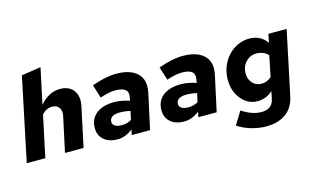

<svg xmlns="http://www.w3.org/2000/svg" viewBox="-108 -1052 2590 1587"><g transform="rotate(-15 1187.0 -259.0)"><path d="M6 0 155 -712 321 -737 256 -432Q293 -476 336.5 -499Q380 -522 429 -522Q481 -522 515.5 -498.5Q550 -475 563 -433.5Q576 -392 564 -337L492 0H333L397 -297Q407 -341 388 -369Q369 -397 328 -397Q304 -397 282.5 -387Q261 -377 240 -355L165 0Z M783 4Q710 4 667 -33.5Q624 -71 624 -135Q624 -187 649 -224Q674 -261 721 -281Q768 -301 833 -301Q866 -301 899.5 -294.5Q933 -288 964 -277L969 -302Q979 -348 954 -370Q929 -392 868 -392Q842 -392 810.5 -386Q779 -380 737 -366L701 -480Q762 -502 813.5 -512.5Q865 -523 911 -523Q993 -523 1046.5 -496.5Q1100 -470 1121 -421Q1142 -372 1127 -303L1061 0H904L914 -44Q877 -18 847 -7Q817 4 783 4ZM847 -100Q870 -100 890.5 -105.5Q911 -111 930 -122L946 -195Q927 -200 903 -203Q879 -206 854 -206Q813 -206 791 -191Q769 -176 769 -148Q769 -126 789.5 -113Q810 -100 847 -100Z M1353 4Q1280 4 1237 -33.5Q1194 -71 1194 -135Q1194 -187 1219 -224Q1244 -261 1291 -281Q1338 -301 1403 -301Q1436 -301 1469.5 -294.5Q1503 -288 1534 -277L1539 -302Q1549 -348 1524 -370Q1499 -392 1438 -392Q1412 -392 1380.5 -386Q1349 -380 1307 -366L1271 -480Q1332 -502 1383.5 -512.5Q1435 -523 1481 -523Q1563 -523 1616.5 -496.5Q1670 -470 1691 -421Q1712 -372 1697 -303L1631 0H1474L1484 -44Q1447 -18 1417 -7Q1387 4 1353 4ZM1417 -100Q1440 -100 1460.5 -105.5Q1481 -111 1500 -122L1516 -195Q1497 -200 1473 -203Q1449 -206 1424 -206Q1383 -206 1361 -191Q1339 -176 1339 -148Q1339 -126 1359.5 -113Q1380 -100 1417 -100Z M1999 219Q1935 219 1870.5 200Q1806 181 1756 147L1824 36Q1911 94 1992 94Q2037 94 2064.5 73Q2092 52 2100 11L2113 -53Q2088 -28 2054 -14.5Q2020 -1 1982 -1Q1928 -1 1884 -32Q1840 -63 1814.5 -116Q1789 -169 1789 -235Q1789 -294 1809 -345.5Q1829 -397 1864.5 -436Q1900 -475 1947 -497Q1994 -519 2048 -519Q2096 -519 2134 -499.5Q2172 -480 2197 -443L2212 -516H2368L2253 29Q2234 122 2168.5 170.5Q2103 219 1999 219ZM2052 -132Q2076 -132 2097 -140.5Q2118 -149 2137 -166L2173 -343Q2156 -363 2129.5 -374Q2103 -385 2073 -385Q2037 -385 2008 -367Q1979 -349 1962 -318.5Q1945 -288 1945 -248Q1945 -197 1975 -164.5Q2005 -132 2052 -132Z"/></g></svg>

Font: Red Hat Text VF
Style: Italic
Weight: 300
Italic angle: -12°
Designer: Pentagram, MCKL
Foundry: Pentagram, MCKL
Version: Version 1.023